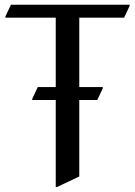

<svg xmlns="http://www.w3.org/2000/svg" viewBox="-20 -757 561 797"><path d="M211.4 19.5V-341.8H113.8V-346.7L136.7 -395.5H211.4V-683.6H2.4V-688.5L25.4 -737.3H518.1V-732.4L495.1 -683.6H309.1V-395.5H406.7V-390.6L383.8 -341.8H309.1V-24.4L216.3 19.5Z"/></svg>

Font: Nova Slim
Style: Book
Weight: 400
Version: Version 2.000